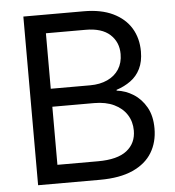

<svg xmlns="http://www.w3.org/2000/svg" viewBox="-52 -776 750 825"><g transform="rotate(-5 323.0 -364.0)"><path d="M79.1 0V-727.5H339.8Q414.1 -727.5 465.3 -702.9Q516.6 -678.2 543 -634.8Q569.3 -591.3 569.3 -534.2Q569.3 -490.7 554.2 -460Q539.1 -429.2 512.2 -409.7Q485.4 -390.1 450.7 -378.9V-375.5Q488.8 -371.1 522.5 -349.9Q556.2 -328.6 577.4 -291.3Q598.6 -253.9 598.6 -199.7Q598.6 -140.6 571.5 -95.7Q544.4 -50.8 488.3 -25.4Q432.1 0 345.7 0ZM169.4 -80.1H344.7Q428.2 -80.1 468.8 -111.8Q509.3 -143.6 509.3 -198.2Q509.3 -236.8 490.2 -266.6Q471.2 -296.4 435.5 -313.5Q399.9 -330.6 349.6 -330.6H169.4ZM169.4 -408.2H339.4Q381.8 -408.2 414.1 -423.1Q446.3 -438 463.9 -465.6Q481.4 -493.2 481.4 -530.8Q481.4 -582.5 445.8 -615Q410.2 -647.5 340.8 -647.5H169.4Z"/></g></svg>

Font: Inter 24pt
Style: Regular
Weight: 400
Designer: Rasmus Andersson
Foundry: rsms
Version: Version 4.001;git-66647c0bb